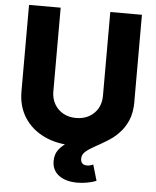

<svg xmlns="http://www.w3.org/2000/svg" viewBox="-61 -779 844 1039"><g transform="rotate(5 361.0 -260.0)"><path d="M360.8 9.8Q268.6 9.8 199.7 -23.4Q130.9 -56.6 92.5 -116.7Q54.2 -176.8 54.2 -257.8V-727.5H226.1V-272Q226.1 -233.9 243.2 -204.1Q260.3 -174.3 290.5 -157.2Q320.8 -140.1 360.8 -140.1Q401.4 -140.1 431.6 -157.2Q461.9 -174.3 478.8 -203.9Q495.6 -233.4 495.6 -272V-727.5H667.5V-257.8Q667.5 -176.8 629.2 -116.7Q590.8 -56.6 522 -23.4Q453.1 9.8 360.8 9.8ZM397.9 208Q335 208 297.6 180.2Q260.3 152.3 260.3 102.5Q260.3 65.4 279.8 39.8Q299.3 14.2 331.8 -4.6Q364.3 -23.4 403.1 -39.8Q441.9 -56.2 480.7 -74.2Q519.5 -92.3 552 -116.2Q584.5 -140.1 604.2 -174.6Q624 -209 624 -257.8H668Q668 -195.3 649.2 -152.3Q630.4 -109.4 600.6 -80.1Q570.8 -50.8 537.8 -30.8Q504.9 -10.7 475.1 5.4Q445.3 21.5 426.5 37.8Q407.7 54.2 407.7 76.7Q407.7 92.8 416.5 101.8Q425.3 110.8 442.4 110.8Q451.2 110.8 459.5 108.6Q467.8 106.4 475.6 102.5L501 189Q481.9 197.3 453.6 202.6Q425.3 208 397.9 208Z"/></g></svg>

Font: Inter 18pt ExtraBold
Style: Regular
Weight: 800
Designer: Rasmus Andersson
Foundry: rsms
Version: Version 4.001;git-66647c0bb